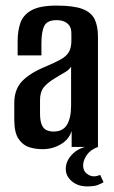

<svg xmlns="http://www.w3.org/2000/svg" viewBox="-20 -525 406 686"><path d="M132 8Q107 8 84.5 1Q62 -6 46.5 -28.5Q31 -51 31 -98V-157Q31 -206 59.5 -235.5Q88 -265 145 -288Q178 -302 197.5 -313Q217 -324 226 -339Q235 -354 235 -380V-405Q235 -424 227.5 -434Q220 -444 208.5 -448.5Q197 -453 182 -453Q149 -453 138.5 -433Q128 -413 128 -369V-327H43V-378Q43 -415 53 -443.5Q63 -472 93 -488.5Q123 -505 182 -505Q243 -505 274.5 -493Q306 -481 318 -456.5Q330 -432 330 -394V0H236V-57Q226 -26 196.5 -9Q167 8 132 8ZM171 -55Q205 -55 219.5 -79.5Q234 -104 234 -148V-287Q227 -275 209 -265Q191 -255 174 -244Q149 -229 136 -212.5Q123 -196 123 -167V-120Q123 -93 129.5 -78.5Q136 -64 147.5 -59.5Q159 -55 171 -55ZM292 141Q258 141 236.5 122.5Q215 104 215 79Q215 51 236.5 28Q258 5 289 -1L330 0Q303 10 290 29Q277 48 277 66Q277 85 289.5 95Q302 105 315 105Q323 105 329 103Q335 101 338 100L350 126Q344 130 330.5 135.5Q317 141 292 141Z"/></svg>

Font: Alumni Sans SemiBold
Style: Regular
Weight: 600
Designer: Robert E. Leuschke
Foundry: Robert E. Leuschke
Version: Version 1.018